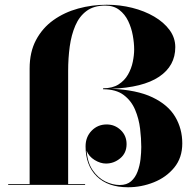

<svg xmlns="http://www.w3.org/2000/svg" viewBox="-20 -780 828 810"><path d="M14.5 -3.5H105V-491Q105 -560.5 132 -611.2Q159 -662 205.2 -695Q251.5 -728 309.8 -744Q368 -760 430 -760Q486 -760 537.8 -747Q589.5 -734 630.5 -710Q671.5 -686 695.5 -653.2Q719.5 -620.5 719.5 -581Q719.5 -502 651.2 -456.2Q583 -410.5 449 -405.5Q557 -401 623 -369.5Q689 -338 719 -287.5Q749 -237 749 -175Q749 -114.5 715.2 -73.2Q681.5 -32 629 -11Q576.5 10 520 10Q435 10 388 -36.2Q341 -82.5 341 -162.5Q341 -202.5 366.8 -228.8Q392.5 -255 430 -255Q464 -255 489 -231.5Q514 -208 514 -172Q514 -134.5 487.2 -112.2Q460.5 -90 427 -90Q403.5 -90 378.8 -105.2Q354 -120.5 345.5 -144.5Q349 -94 371.2 -61.8Q393.5 -29.5 424.2 -14.5Q455 0.5 485 0.5Q515 0.5 533 -15.2Q551 -31 560.2 -55.8Q569.5 -80.5 572.8 -108.2Q576 -136 576 -160Q576 -195.5 571 -237.2Q566 -279 550 -317Q534 -355 501.8 -379.2Q469.5 -403.5 415 -403.5V-407.5Q454.5 -407.5 480 -423.8Q505.5 -440 520 -465.5Q534.5 -491 540.2 -519.2Q546 -547.5 546 -571.5Q546 -598.5 540.2 -630.5Q534.5 -662.5 520.8 -691.2Q507 -720 483.2 -738.2Q459.5 -756.5 424 -756.5Q376 -756.5 345.2 -733.8Q314.5 -711 297.8 -672Q281 -633 274.2 -583.8Q267.5 -534.5 267.5 -481V-3.5H339V0H14.5Z"/></svg>

Font: Bodoni* 48
Style: Bold
Weight: 700
Version: Version 2.2